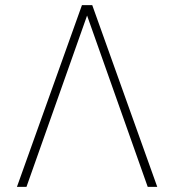

<svg xmlns="http://www.w3.org/2000/svg" viewBox="-20 -727 678 747"><path d="M318.8 -666.5 83 0H45.9L298.8 -707H338.9L591.8 0H554.7Z"/></svg>

Font: Pretendard GOV Thin
Style: Regular
Weight: 100
Designer: Base glyphs from Inter by Rasmus Andersson; Hangeul glyphs from Noto Sans CJK(Source Han Sans) by Jang Soo-young and Kan
Foundry: Kil Hyung-jin
Version: Version 1.309